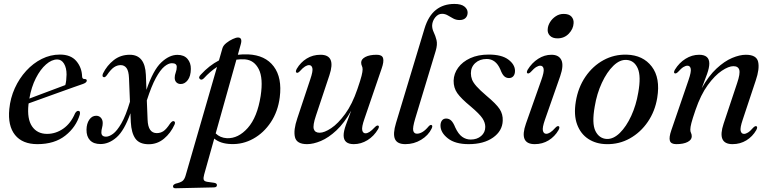

<svg xmlns="http://www.w3.org/2000/svg" viewBox="-20 -742 4018 1001"><path d="M396 -144.5Q376.5 -79 320.2 -34.8Q264 9.5 175 9.5Q97 9.5 58.5 -38.2Q20 -86 28.5 -173.5Q34 -231 57.2 -282.2Q80.5 -333.5 116.8 -373Q153 -412.5 198 -435Q243 -457.5 292.5 -457.5Q349 -457.5 377.8 -423.8Q406.5 -390 408 -344Q408.5 -329 421.5 -330Q432 -330 432.5 -322Q432.5 -311.5 413 -304.5Q398 -299.5 363.5 -287.2Q329 -275 286.2 -259.5Q243.5 -244 201.5 -229Q159.5 -214 129.5 -203Q129 -200.5 128.5 -197.5Q120.5 -122 147.2 -83Q174 -44 225.5 -44Q270.5 -44 309.8 -71.2Q349 -98.5 371.5 -151.5Q379.5 -164.5 388 -164Q400.5 -163.5 396 -144.5ZM278.5 -432Q249.5 -432 220 -406.2Q190.5 -380.5 167 -334.5Q143.5 -288.5 133 -228Q161 -238.5 196 -251.8Q231 -265 264.5 -277.5Q298 -290 320.5 -298.5Q326.5 -320 327 -353.5Q327 -388 313.8 -410Q300.5 -432 278.5 -432Z M740.5 -352 743.5 -273.5Q778.5 -376.5 820.5 -416.2Q862.5 -456 905 -456Q939.5 -456 957.5 -435Q975.5 -414 975 -382.5Q974.5 -345 959 -324.5Q943.5 -304 922.5 -304Q907.5 -304 898.8 -313.5Q890 -323 891 -339Q891 -350 896.2 -364.2Q901.5 -378.5 901.5 -393.5Q901.5 -412.5 876 -412.5Q858 -412.5 836.8 -395Q815.5 -377.5 792.5 -335.2Q769.5 -293 745.5 -218.5L749.5 -117.5Q752 -48 797.5 -48Q816.5 -48 832 -58.2Q847.5 -68.5 866.5 -97.5Q877.5 -112 885 -110.5Q896.5 -108 890 -92.5Q870 -48 835 -19Q800 10 755.5 10Q707 10 686 -19.2Q665 -48.5 662 -105.5L660 -151.5Q628 -61.5 588 -26.2Q548 9 504 9Q468 9 449.2 -10.8Q430.5 -30.5 431 -66Q431.5 -97.5 445.5 -118Q459.5 -138.5 481.5 -138.5Q496.5 -138.5 506 -128Q515.5 -117.5 515.5 -100.5Q515.5 -88 512 -75.5Q508.5 -63 508.5 -51.5Q508.5 -29.5 533 -29.5Q549 -29.5 569.5 -44.5Q590 -59.5 612.8 -98.8Q635.5 -138 657.5 -211.5L652.5 -335Q651 -371.5 639.8 -387Q628.5 -402.5 609 -402.5Q591 -402.5 574.5 -391.5Q558 -380.5 537.5 -350.5Q528.5 -338 521.5 -339.5Q510 -341.5 517 -359Q537.5 -400.5 573 -428.5Q608.5 -456.5 656.5 -456.5Q736 -456.5 740.5 -352Z M1042.5 -333.5Q1030.5 -322 1022 -330Q1012.5 -339 1027.5 -353.5Q1070.5 -400.5 1121.5 -427L1140 -491.5Q1144.5 -505.5 1160.2 -518Q1176 -530.5 1193.5 -538.5Q1211 -546.5 1220.5 -546.5Q1245 -546.5 1235.5 -512L1220 -456.5Q1246 -459.5 1273.5 -458.5Q1363 -454.5 1407.2 -395.5Q1451.5 -336.5 1438.5 -234.5Q1429 -160.5 1392 -104.8Q1355 -49 1300.5 -18.8Q1246 11.5 1184.5 9Q1129.5 7.5 1097 -19.5L1044.5 167.5Q1039.5 185.5 1042 194.5Q1044.5 203.5 1061 206L1096.5 211Q1111 213.5 1111 223Q1111 235 1094.5 235L896 239.5Q882 240 882 229.5Q882 221 895.5 215.5Q921.5 209.5 931.5 201.5Q941.5 193.5 947 175.5L1111.5 -393Q1075.5 -369.5 1042.5 -333.5ZM1163 -21.5Q1222 -19 1271.8 -75Q1321.5 -131 1339 -242Q1353 -334.5 1329 -381.5Q1305 -428.5 1257.5 -432.5Q1235 -434 1212.5 -431L1104.5 -46.5Q1127.5 -23.5 1163 -21.5Z M1952 -87Q1959.5 -83.5 1951 -68.5Q1929.5 -32 1895.8 -11.2Q1862 9.5 1824.5 9.5Q1771.5 9.5 1771.5 -36.5Q1771.5 -58 1783.5 -91Q1795.5 -124 1811 -165Q1775 -100.5 1734 -62.2Q1693 -24 1653.2 -7.2Q1613.5 9.5 1581 9.5Q1526.5 9.5 1517.8 -27Q1509 -63.5 1530 -125L1598 -329.5Q1612.5 -372 1608.5 -387.2Q1604.5 -402.5 1591.5 -402.5Q1582 -402.5 1570.5 -395.5Q1559 -388.5 1542.5 -370Q1532.5 -360 1526.5 -363Q1518.5 -366.5 1527 -383Q1547 -417 1579 -436.8Q1611 -456.5 1651 -456.5Q1733 -456.5 1697.5 -350L1627 -138.5Q1610 -88 1616 -69Q1622 -50 1646.5 -50Q1671 -50 1706.8 -73.8Q1742.5 -97.5 1779.5 -148Q1816.5 -198.5 1843.5 -278Q1859.5 -324.5 1865 -346.5Q1870.5 -368.5 1870.5 -380Q1870.5 -391 1866.8 -398.2Q1863 -405.5 1863 -416Q1863 -433.5 1884.8 -445Q1906.5 -456.5 1944 -456.5Q1972 -456.5 1977.2 -438.8Q1982.5 -421 1969.5 -384L1880 -122.5Q1865 -79.5 1868.5 -63.2Q1872 -47 1885.5 -47Q1895 -47 1906.5 -54.2Q1918 -61.5 1936 -80.5Q1946 -90 1952 -87Z M2349 -721.5Q2384.5 -721.5 2401.2 -708Q2418 -694.5 2418 -676.5Q2418 -659 2407.2 -648.2Q2396.5 -637.5 2375.5 -637.5Q2358 -637.5 2343.2 -645.5Q2328.5 -653.5 2314.5 -661.8Q2300.5 -670 2284.5 -670Q2264.5 -670 2249.5 -651.8Q2234.5 -633.5 2233 -610.5Q2232.5 -592 2241.2 -574Q2250 -556 2255.8 -533Q2261.5 -510 2251.5 -476.5L2144.5 -123Q2130.5 -76 2134.5 -60.5Q2138.5 -45 2154 -45Q2167.5 -45 2182.8 -54Q2198 -63 2215 -83.5Q2223 -92 2229 -90.5Q2238 -87.5 2230 -71Q2213 -36 2175.5 -13.2Q2138 9.5 2093.5 9.5Q2050.5 9.5 2039 -17.5Q2027.5 -44.5 2044.5 -100.5L2193.5 -594Q2213.5 -659.5 2252.8 -690.5Q2292 -721.5 2349 -721.5Z M2434 -14.5Q2467 -14.5 2488.5 -33Q2510 -51.5 2510 -80.5Q2510 -103 2494.8 -125.8Q2479.5 -148.5 2434 -187Q2383.5 -228.5 2364 -256.5Q2344.5 -284.5 2345 -321.5Q2346 -358 2368.5 -389Q2391 -420 2431.8 -438.8Q2472.5 -457.5 2528 -457.5Q2595 -457.5 2629.8 -431.8Q2664.5 -406 2665 -373Q2665 -355 2656.5 -345Q2648 -335 2633.5 -335Q2619 -335 2608.5 -344.8Q2598 -354.5 2588.5 -380Q2565 -434.5 2517.5 -434.5Q2481 -434.5 2458 -413.5Q2435 -392.5 2435 -360Q2435 -343 2441 -327.2Q2447 -311.5 2464.5 -291.8Q2482 -272 2516 -243Q2567 -200.5 2584.8 -173.5Q2602.5 -146.5 2601 -112.5Q2599 -59 2550.5 -24.8Q2502 9.5 2423.5 9.5Q2353 9.5 2314.8 -20.8Q2276.5 -51 2276.5 -87.5Q2276.5 -103.5 2284.2 -113.8Q2292 -124 2306 -124Q2321.5 -124 2332.5 -113.2Q2343.5 -102.5 2353.5 -77.5Q2369.5 -43 2389.5 -28.8Q2409.5 -14.5 2434 -14.5Z M2886.5 -542Q2860.5 -542 2847 -556Q2833.5 -570 2835.5 -590Q2836.5 -608.5 2847.8 -626.8Q2859 -645 2877.5 -657.2Q2896 -669.5 2918.5 -669.5Q2946.5 -669.5 2959.2 -655.5Q2972 -641.5 2970.5 -621Q2969 -591 2945.5 -566.5Q2922 -542 2886.5 -542ZM2821 -117.5Q2806.5 -76 2810.5 -60.2Q2814.5 -44.5 2828 -44.5Q2837 -44.5 2848.5 -51.5Q2860 -58.5 2876.5 -77Q2886.5 -87 2892.5 -84Q2900.5 -80.5 2892 -64Q2872.5 -30 2840.2 -10.2Q2808 9.5 2768 9.5Q2684.5 9.5 2722 -97.5L2802 -324Q2817.5 -367 2814.2 -383.2Q2811 -399.5 2796.5 -399.5Q2787.5 -399.5 2775.8 -392.5Q2764 -385.5 2746.5 -366Q2736.5 -357 2730.5 -359.5Q2723 -363 2731 -378.5Q2753 -414.5 2785.8 -435.5Q2818.5 -456.5 2855 -456.5Q2893.5 -456.5 2906.8 -428.8Q2920 -401 2900.5 -344.5Z M3248 -457Q3332.5 -454.5 3378 -395Q3423.5 -335.5 3406.5 -232Q3395 -162 3357.5 -107Q3320 -52 3264 -20.5Q3208 11 3141.5 9.5Q3087 8.5 3047 -17.8Q3007 -44 2988.8 -93.2Q2970.5 -142.5 2982 -212.5Q2994 -286 3032.2 -342Q3070.5 -398 3126.5 -428.5Q3182.5 -459 3248 -457ZM3143 -17.5Q3178 -16 3211.8 -49.2Q3245.5 -82.5 3271 -138Q3296.5 -193.5 3307.5 -259Q3323 -344.5 3305 -385.5Q3287 -426.5 3248 -429.5Q3212.5 -432.5 3178.2 -399.5Q3144 -366.5 3117.8 -310Q3091.5 -253.5 3080.5 -186Q3065 -98.5 3084.2 -59.2Q3103.5 -20 3143 -17.5Z M3498 -359.5Q3490 -363 3498.5 -378.5Q3520.5 -414.5 3554 -435.5Q3587.5 -456.5 3625 -456.5Q3678 -456.5 3678 -410.5Q3678 -389 3666.2 -355.8Q3654.5 -322.5 3638.5 -282Q3674.5 -346.5 3715.8 -384.8Q3757 -423 3796.8 -439.8Q3836.5 -456.5 3868.5 -456.5Q3924 -456.5 3932.5 -420Q3941 -383.5 3920 -322L3852 -117.5Q3837.5 -74.5 3841.5 -59.2Q3845.5 -44 3859 -44Q3868 -44 3879.5 -51Q3891 -58 3907.5 -77Q3917.5 -86.5 3923.5 -84Q3931.5 -80.5 3923 -64Q3903.5 -30 3871.2 -10.2Q3839 9.5 3799 9.5Q3717 9.5 3752.5 -97L3823 -308.5Q3840 -358.5 3834.2 -377.8Q3828.5 -397 3803.5 -397Q3779 -397 3743 -373Q3707 -349 3670.2 -298.8Q3633.5 -248.5 3606 -168.5Q3590 -122 3584.5 -100.2Q3579 -78.5 3579 -66.5Q3579 -55.5 3582.8 -48.5Q3586.5 -41.5 3586.5 -31Q3586.5 -13 3564.8 -1.8Q3543 9.5 3506 9.5Q3478 9.5 3472.5 -8Q3467 -25.5 3480 -63L3569.5 -324Q3584.5 -367.5 3581.2 -383.5Q3578 -399.5 3564 -399.5Q3554.5 -399.5 3543 -392.5Q3531.5 -385.5 3514 -366Q3504 -357 3498 -359.5Z"/></svg>

Font: Fraunces 72pt
Style: Italic
Weight: 400
Italic angle: -16°
Version: Version 1.000;[b76b70a41]